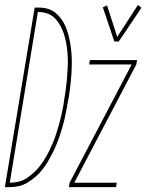

<svg xmlns="http://www.w3.org/2000/svg" viewBox="-54 -766 599 786"><path d="M414 -596 367 -736 384 -744 426 -615 511 -746 525 -734 432 -596ZM-34 0 88 -735H104Q124 -735 141.5 -730Q159 -725 173 -713.5Q187 -702 197.5 -687.5Q208 -673 215 -656Q222 -639 226.5 -621.5Q231 -604 234 -585.5Q237 -567 238.5 -548Q240 -529 240 -510Q240 -491 239 -472Q238 -453 236 -433.5Q234 -414 231.5 -394.5Q229 -375 225 -356Q222 -338 218.5 -319.5Q215 -301 211 -282.5Q207 -264 201.5 -245.5Q196 -227 190 -209Q184 -191 176.5 -173Q169 -155 160 -137.5Q151 -120 141 -103Q131 -86 118.5 -70.5Q106 -55 91 -42Q76 -29 58.5 -18.5Q41 -8 22.5 -4Q4 0 -14 0ZM-14 -18Q3 -18 21 -22Q39 -26 55 -36.5Q71 -47 85 -60Q99 -73 110.5 -88Q122 -103 131.5 -119Q141 -135 149 -151.5Q157 -168 164 -185Q171 -202 176.5 -219.5Q182 -237 187 -254.5Q192 -272 196 -289Q200 -306 203.5 -324Q207 -342 209 -359Q212 -377 214.5 -395Q217 -413 219 -431.5Q221 -450 222 -468Q223 -486 223.5 -503.5Q224 -521 223 -539Q222 -557 219.5 -574.5Q217 -592 213 -608.5Q209 -625 202.5 -641Q196 -657 187 -671Q178 -685 165.5 -696Q153 -707 136 -712Q119 -717 101 -717ZM228 0 231 -18 485 -502H311L314 -520H507L504 -502L250 -18H424L421 0Z"/></svg>

Font: Iosevka SS04 Thin Oblique
Style: Regular
Weight: 100
Italic angle: -9°
Monospace: yes
Designer: Belleve Invis
Foundry: Belleve Invis
Version: Version 19.0.0; ttfautohint (v1.8.4)